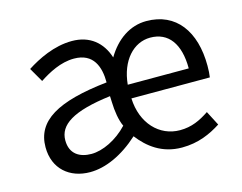

<svg xmlns="http://www.w3.org/2000/svg" viewBox="-77 -615 939 745"><g transform="rotate(-15 392.5 -243.0)"><path d="M58 -126C58 -39 119 12 201 12C263 12 333 -19 399 -79C436 -31 489 12 570 12C636 12 686 -11 728 -38L698 -96C662 -72 627 -55 580 -55C497 -55 433 -122 429 -223H744C746 -235 747 -251 747 -269C747 -408 681 -498 562 -498C496 -498 440 -459 402 -395C382 -458 335 -498 263 -498C191 -498 124 -464 79 -435L112 -378C150 -403 200 -430 253 -430C332 -430 352 -370 352 -308C150 -286 58 -232 58 -126ZM674 -278H429C438 -373 493 -432 560 -432C633 -432 674 -377 674 -278ZM371 -129C327 -82 269 -55 224 -55C177 -55 139 -77 139 -132C139 -194 198 -234 351 -253L352 -229C353 -192 359 -154 371 -129Z"/></g></svg>

Font: Cambridge Sans
Style: Regular
Weight: 400
Version: Version 2.020;PS 002.020;hotconv 1.0.88;makeotf.lib2.5.64775